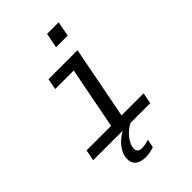

<svg xmlns="http://www.w3.org/2000/svg" viewBox="-270 -829 1141 1141"><g transform="rotate(-45 300.0 -258.5)"><path d="M326.2 -69.3H511.7L498 0H18.6L32.2 -69.3H238.3L314 -459H158.2L171.4 -528.3H415ZM337.4 -630.9 355.5 -724.6H453.1L435.1 -630.9ZM253.9 208.5Q209.5 208.5 187.7 189.7Q166 170.9 166 138.7Q166 99.6 194.1 61.8Q222.2 23.9 267.1 0H332Q291.5 21 264.6 56.9Q237.8 92.8 237.8 122.1Q237.8 154.8 275.9 154.8Q302.7 154.8 334.5 143.1L324.2 195.3Q291.5 208.5 253.9 208.5Z"/></g></svg>

Font: Cousine
Style: Italic
Weight: 400
Italic angle: -12°
Monospace: yes
Designer: Steve Matteson
Foundry: Monotype Imaging Inc.
Version: Version 1.21